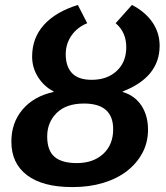

<svg xmlns="http://www.w3.org/2000/svg" viewBox="-20 -747 671 777"><path d="M271 10Q153 10 89.5 -38Q26 -86 26 -174Q26 -250 71 -303.5Q116 -357 197 -375V-377Q158 -397 134 -435Q110 -473 110 -518Q110 -593 157.5 -646Q205 -699 295 -727L333 -653Q293 -637 269.5 -603.5Q246 -570 246 -527Q246 -478 271.5 -451Q297 -424 351 -424Q414 -424 452.5 -460Q491 -496 491 -556Q491 -617 448 -653L514 -727Q568 -699 597 -656.5Q626 -614 626 -562Q626 -435 477 -377L476 -375Q526 -360 552.5 -319.5Q579 -279 579 -222Q579 -171 556.5 -128.5Q534 -86 494 -55Q454 -24 398 -7Q342 10 276 10ZM291 -87Q357 -87 397.5 -124Q438 -161 438 -224Q438 -328 320 -328Q248 -328 209.5 -290Q171 -252 171 -195Q171 -138 200.5 -112.5Q230 -87 291 -87Z"/></svg>

Font: Libra Sans Modern
Style: Bold Italic
Weight: 700
Italic angle: -12°
Foundry: Stefan Peev, Context Ltd
Version: Version 1.000